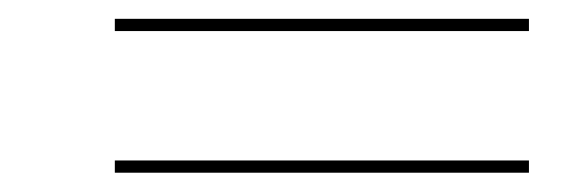

<svg xmlns="http://www.w3.org/2000/svg" viewBox="-20 -487 600 204"><path d="M102 -467V-454H542V-467ZM102 -316.5V-303.5H542V-316.5Z"/></svg>

Font: Bodoni* 16pt Medium
Style: Italic
Weight: 500
Italic angle: -13°
Version: Version 2.3